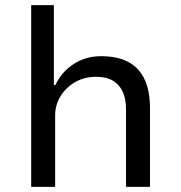

<svg xmlns="http://www.w3.org/2000/svg" viewBox="-20 -725 701 745"><path d="M101 0V-705H189V-395H195Q218 -445 265 -476Q312 -507 372 -507Q435 -507 477 -485Q519 -463 540.5 -418Q562 -373 562 -305V0H469V-301Q469 -338 457.5 -366Q446 -394 420.5 -410.5Q395 -427 352 -427Q307 -427 271 -406Q235 -385 214.5 -351Q194 -317 194 -278V0Z"/></svg>

Font: Nunito Sans 6pt
Style: Regular
Weight: 400
Version: Version 3.101;gftools[0.9.27]